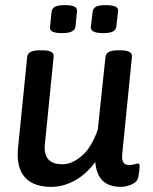

<svg xmlns="http://www.w3.org/2000/svg" viewBox="-20 -721 597 748"><path d="M524 -75Q524 -58 519 -32Q516 -13 494 -3Q472 7 451 7Q406 7 381 -16Q356 -39 351 -90Q317 -43 272 -18Q227 7 180 7Q115 7 82 -25Q49 -57 49 -118Q49 -134 50 -142L86 -500Q89 -525 134 -525H146Q192 -525 189 -500L155 -160Q154 -155 154 -146Q154 -81 223 -81Q260 -81 298 -113Q336 -145 361 -216L391 -500Q394 -525 439 -525H450Q496 -525 494 -500L456 -119Q452 -78 483 -78Q494 -78 504 -81Q514 -84 517 -84Q524 -84 524 -75ZM175 -617 181 -676Q183 -689 195 -695Q207 -701 233 -701Q259 -701 270.5 -695Q282 -689 280 -676L274 -617Q271 -592 222 -592Q195 -592 184 -598Q173 -604 175 -617ZM334 -617 341 -676Q343 -689 354.5 -695Q366 -701 392 -701Q419 -701 430.5 -695Q442 -689 440 -676L433 -617Q431 -604 419.5 -598Q408 -592 381 -592Q331 -592 334 -617Z"/></svg>

Font: Asap-MediumItalic
Style: Italic
Weight: 500
Italic angle: -6°
Designer: Pablo Cosgaya
Foundry: Omnibus-Type
Version: Version 2.000; ttfautohint (v1.8)